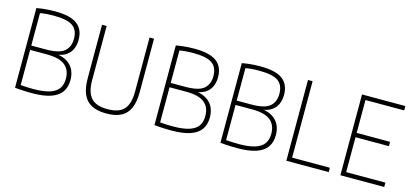

<svg xmlns="http://www.w3.org/2000/svg" viewBox="-55 -980 2931 1366"><g transform="rotate(15 1410.5 -297.0)"><path d="M208 4Q186 4 165 3.2Q144 2.5 123.5 1.2Q103 0 83 -2V-589Q101.5 -592.5 122.2 -595.2Q143 -598 166.8 -599.5Q190.5 -601 218 -601Q330.5 -601 381.2 -563Q432 -525 432 -447Q432 -414 420.2 -384Q408.5 -354 380.5 -333Q352.5 -312 304 -306V-311Q354 -305 386.2 -284.2Q418.5 -263.5 434.2 -231Q450 -198.5 450 -157Q450 -104 425 -68.2Q400 -32.5 346.5 -14.2Q293 4 208 4ZM209 -27Q284 -27 329.5 -41.2Q375 -55.5 395.5 -84.2Q416 -113 416 -157Q416 -223 373.8 -256.5Q331.5 -290 240 -290H110V-322H223Q323.5 -322 360.8 -354.8Q398 -387.5 398 -446Q398 -511.5 357.2 -540.2Q316.5 -569 218 -569Q187.5 -569 163.2 -567Q139 -565 117 -561V-31Q139 -29 162.5 -28Q186 -27 209 -27Z M757 7Q690.5 7 648 -15.2Q605.5 -37.5 585.2 -83.5Q565 -129.5 565 -201V-595H599V-196Q599 -107.5 635.8 -66.2Q672.5 -25 757 -25Q842 -25 878.5 -66.2Q915 -107.5 915 -196V-595H948V-201Q948 -129.5 928 -83.5Q908 -37.5 865.8 -15.2Q823.5 7 757 7Z M1235 4Q1213 4 1192 3.2Q1171 2.5 1150.5 1.2Q1130 0 1110 -2V-589Q1128.5 -592.5 1149.2 -595.2Q1170 -598 1193.8 -599.5Q1217.5 -601 1245 -601Q1357.5 -601 1408.2 -563Q1459 -525 1459 -447Q1459 -414 1447.2 -384Q1435.5 -354 1407.5 -333Q1379.5 -312 1331 -306V-311Q1381 -305 1413.2 -284.2Q1445.5 -263.5 1461.2 -231Q1477 -198.5 1477 -157Q1477 -104 1452 -68.2Q1427 -32.5 1373.5 -14.2Q1320 4 1235 4ZM1236 -27Q1311 -27 1356.5 -41.2Q1402 -55.5 1422.5 -84.2Q1443 -113 1443 -157Q1443 -223 1400.8 -256.5Q1358.5 -290 1267 -290H1137V-322H1250Q1350.5 -322 1387.8 -354.8Q1425 -387.5 1425 -446Q1425 -511.5 1384.2 -540.2Q1343.5 -569 1245 -569Q1214.5 -569 1190.2 -567Q1166 -565 1144 -561V-31Q1166 -29 1189.5 -28Q1213 -27 1236 -27Z M1721 4Q1699 4 1678 3.2Q1657 2.5 1636.5 1.2Q1616 0 1596 -2V-589Q1614.5 -592.5 1635.2 -595.2Q1656 -598 1679.8 -599.5Q1703.5 -601 1731 -601Q1843.5 -601 1894.2 -563Q1945 -525 1945 -447Q1945 -414 1933.2 -384Q1921.5 -354 1893.5 -333Q1865.5 -312 1817 -306V-311Q1867 -305 1899.2 -284.2Q1931.5 -263.5 1947.2 -231Q1963 -198.5 1963 -157Q1963 -104 1938 -68.2Q1913 -32.5 1859.5 -14.2Q1806 4 1721 4ZM1722 -27Q1797 -27 1842.5 -41.2Q1888 -55.5 1908.5 -84.2Q1929 -113 1929 -157Q1929 -223 1886.8 -256.5Q1844.5 -290 1753 -290H1623V-322H1736Q1836.5 -322 1873.8 -354.8Q1911 -387.5 1911 -446Q1911 -511.5 1870.2 -540.2Q1829.5 -569 1731 -569Q1700.5 -569 1676.2 -567Q1652 -565 1630 -561V-31Q1652 -29 1675.5 -28Q1699 -27 1722 -27Z M2082 0V-595H2116V-32H2394V0Z M2480 0V-595H2799V-563H2514V-32H2803V0ZM2509 -289V-321H2760V-289Z"/></g></svg>

Font: Encode Sans SC Condensed Thin
Style: Regular
Weight: 100
Width: 3
Designer: Multiple Designers
Foundry: Impallari Type
Version: Version 3.002